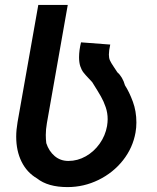

<svg xmlns="http://www.w3.org/2000/svg" viewBox="-20 -745 640 782"><path d="M130.5 -18.5Q89.5 -42.5 67.8 -86.5Q46 -130.5 46 -188.5Q46 -215.5 51.5 -247.5L136 -725H256L171 -243.5Q166.5 -217.5 166.5 -195.5Q166.5 -178 168.5 -162Q179 -129.5 202.5 -109.5Q226 -89.5 258.5 -89.5Q296 -89.5 329.5 -108.5Q363 -127.5 386 -160Q409 -192.5 416 -231.5Q418.5 -247.5 418.5 -259.5Q418.5 -285 410.5 -308.5Q402.5 -332 391 -352.2Q379.5 -372.5 355.5 -410.5L341 -426Q328 -439.5 320 -449.8Q312 -460 307 -475.2Q302 -490.5 302 -511.5Q302 -540 310 -572.5L429 -563.5Q423.5 -539 423.5 -522.5Q423.5 -508.5 427.8 -499Q432 -489.5 443.5 -472.5L458 -450.5Q468.5 -441.5 476.5 -427.8Q484.5 -414 489 -397.5Q506.5 -370.5 521 -331.2Q535.5 -292 535.5 -246Q535.5 -225 532 -205.5Q521 -143 481 -92.2Q441 -41.5 381.2 -12.2Q321.5 17 255 17Q175 17 130.5 -18.5Z"/></svg>

Font: JuliaMono BoldItalic
Style: Regular
Weight: 700
Italic angle: -9°
Monospace: yes
Designer: cormullion
Foundry: corm
Version: Version 0.049; ttfautohint (v1.8.4)